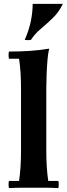

<svg xmlns="http://www.w3.org/2000/svg" viewBox="-20 -965 346 987"><path d="M280 -35Q284 -17 280 2Q246 0 213 0Q180 0 153 0Q126 0 93.5 0Q61 0 26 2Q22 -17 26 -35H78Q83 -69 85.5 -107Q88 -145 88 -190V-510Q88 -599 78 -663H26Q22 -682 26 -700Q84 -700 135 -703.5Q186 -707 233 -715Q227 -693 224 -656Q221 -619 219.5 -579.5Q218 -540 218 -510V-190Q218 -145 220.5 -107Q223 -69 228 -35ZM303 -945Q283 -903 252 -873Q221 -843 190 -817Q159 -791 139 -760Q123 -757 107 -760Q130 -812 139 -858.5Q148 -905 148 -945Z"/></svg>

Font: Poltawski Nowy
Style: Bold
Weight: 700
Designer: Adam Pótawski, Mateusz Machalski, Borys Kosmynka, Ania Wieluska
Foundry: Capitalics.wtf
Version: Version 1.001;gftools[0.9.25]